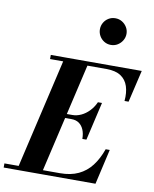

<svg xmlns="http://www.w3.org/2000/svg" viewBox="-156 -1128 967 1209"><g transform="rotate(10 327.0 -524.0)"><path d="M37.5 0 211.5 -750H366.5L192.5 0ZM-47.5 0V-26.5H307.5Q376 -26.5 425.2 -49.8Q474.5 -73 508.5 -117.2Q542.5 -161.5 565 -225H591L539.5 0ZM409 -263.5Q409 -297 398.5 -322Q388 -347 368.5 -360.8Q349 -374.5 320.5 -374.5H254.5V-401H320.5Q349 -401 376.5 -413.8Q404 -426.5 427.2 -450.5Q450.5 -474.5 465.5 -508H491.5L435 -263.5ZM629 -545Q634 -598.5 621 -638.8Q608 -679 574.2 -701.2Q540.5 -723.5 482 -723.5H121.5V-750H703L655 -545ZM482.5 -877.5Q458.5 -877.5 439.2 -889.5Q420 -901.5 409 -921Q398 -940.5 398 -963Q398 -986 409 -1005.2Q420 -1024.5 439.2 -1036.2Q458.5 -1048 482.5 -1048Q506.5 -1048 525.8 -1036.2Q545 -1024.5 556.5 -1005.2Q568 -986 568 -963Q568 -940.5 556.5 -921Q545 -901.5 525.8 -889.5Q506.5 -877.5 482.5 -877.5Z"/></g></svg>

Font: Bodoni Moda 9pt
Style: Bold Italic
Weight: 700
Italic angle: -13°
Designer: Owen Earl
Foundry: indestructible type
Version: Version 2.004